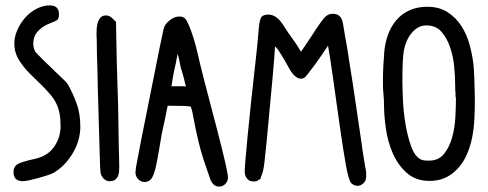

<svg xmlns="http://www.w3.org/2000/svg" viewBox="-20 -757 1806 710"><path d="M30 -121Q30 -139 42 -148Q55 -158 111 -170Q156 -180 180 -214Q204 -248 204 -291Q204 -318 200 -338Q196 -358 188 -374.5Q180 -391 166.5 -407Q153 -423 135 -441Q120 -456 108.5 -467Q97 -478 90 -485Q67 -508 50 -535.5Q33 -563 33 -596Q33 -621 44 -646Q55 -671 73 -691.5Q91 -712 115 -724.5Q139 -737 164 -737Q198 -737 198 -705Q198 -689 192.5 -684Q187 -679 163 -670Q137 -660 120 -641.5Q103 -623 103 -594Q103 -587 105 -580Q107 -573 109 -568Q109 -567 118.5 -557Q128 -547 140 -535Q152 -523 164 -512Q176 -501 180 -496L193 -484Q208 -470 218 -460Q228 -450 231 -445Q250 -411 263.5 -374Q277 -337 277 -289Q277 -237 248.5 -189.5Q220 -142 175 -116Q168 -113 153 -108Q138 -103 121.5 -98.5Q105 -94 89 -90.5Q73 -87 64 -87Q30 -87 30 -121Z M337 -636Q337 -700 372 -700Q385 -700 397 -688L409 -676L410 -619Q411 -571 412 -521Q413 -471 415 -423Q417 -374 417.5 -326Q418 -278 419 -227Q420 -188 420.5 -166Q421 -144 421 -143Q421 -134 420.5 -124.5Q420 -115 416.5 -106.5Q413 -98 406 -92.5Q399 -87 385 -87Q374 -87 365.5 -94.5Q357 -102 353 -113Q350 -123 348.5 -193Q347 -263 343 -386L342 -417Q341 -443 341 -465Q341 -487 340 -507Q338 -559 338 -588.5Q338 -618 337 -623Z M481 -119Q481 -124 482 -132Q483 -140 485 -150Q489 -173 502 -239Q515 -305 537 -414Q558 -520 570.5 -581.5Q583 -643 585 -650Q589 -667 607 -681.5Q625 -696 643 -696Q657 -696 665 -688Q673 -680 688 -639Q703 -598 720 -520Q724 -503 728.5 -486Q733 -469 738 -449Q750 -401 765.5 -343.5Q781 -286 799 -214Q823 -118 823 -101Q823 -87 813.5 -77Q804 -67 790 -67Q769 -67 758 -93Q753 -106 733 -166Q713 -226 694 -329Q692 -341 689.5 -350Q687 -359 685 -363Q670 -366 606 -366H600Q598 -358 596 -346Q594 -334 590 -316Q586 -298 582 -280Q578 -262 575 -243Q573 -230 569.5 -210.5Q566 -191 562.5 -171Q559 -151 554.5 -133Q550 -115 545 -105Q535 -84 515 -84Q501 -84 491 -94.5Q481 -105 481 -119ZM614 -438H642Q650 -438 656.5 -438Q663 -438 668 -437Q667 -440 666 -443Q665 -446 664 -450L663 -455Q662 -460 659.5 -469.5Q657 -479 653 -492Q648 -506 646 -519Q644 -532 640 -546L637 -558Q635 -550 633.5 -541Q632 -532 630 -522Q623 -493 619.5 -472Q616 -451 614 -438Z M885 -123Q885 -142 895 -247.5Q905 -353 927 -548Q930 -575 932.5 -601Q935 -627 937 -652Q940 -687 947.5 -695Q955 -703 972 -703Q998 -703 1019 -676Q1026 -667 1036 -651Q1046 -635 1063 -612Q1071 -601 1077.5 -591Q1084 -581 1088 -574Q1091 -568 1093 -566Q1099 -574 1108 -587.5Q1117 -601 1129 -619Q1172 -686 1184 -696Q1195 -706 1211 -706Q1236 -706 1245 -683Q1248 -675 1251.5 -651Q1255 -627 1263 -585Q1265 -573 1267 -560Q1269 -547 1271 -533Q1285 -448 1296 -370.5Q1307 -293 1318 -221Q1320 -206 1322 -192Q1324 -178 1326 -168Q1329 -147 1330 -142Q1334 -126 1334 -117.5Q1334 -109 1334 -104Q1334 -89 1324 -79.5Q1314 -70 1303 -70H1300Q1294 -70 1287.5 -73.5Q1281 -77 1278 -81Q1269 -92 1259 -147Q1249 -202 1235 -301Q1221 -401 1211 -472Q1201 -543 1193 -588Q1182 -572 1171 -555.5Q1160 -539 1149 -524L1131 -500Q1116 -480 1109.5 -473Q1103 -466 1092 -466Q1082 -466 1070 -476.5Q1058 -487 1046 -510Q1043 -516 1036.5 -527Q1030 -538 1023 -550Q1016 -562 1009 -572Q1002 -582 997 -585Q996 -567 994 -540.5Q992 -514 989 -481Q981 -400 974 -319.5Q967 -239 958 -158Q954 -119 944 -101L946 -99L941 -95Q938 -92 938 -91L937 -92Q930 -86 920 -86H917Q903 -86 894 -96Q885 -106 885 -123Z M1401 -565Q1404 -600 1415.5 -630.5Q1427 -661 1446.5 -683.5Q1466 -706 1494.5 -719Q1523 -732 1560 -732Q1604 -732 1635 -712Q1666 -692 1686 -661Q1706 -630 1716.5 -591.5Q1727 -553 1731 -517Q1733 -497 1734 -465.5Q1735 -434 1736 -392Q1736 -359 1734.5 -322Q1733 -285 1726 -249Q1719 -213 1704 -180.5Q1689 -148 1663 -124Q1624 -88 1569 -88Q1518 -88 1485 -117Q1452 -146 1433 -189Q1414 -232 1407 -281Q1400 -330 1400 -370Q1400 -390 1398 -409Q1396 -428 1396 -448Q1396 -483 1397.5 -512.5Q1399 -542 1401 -565ZM1468 -458Q1468 -432 1470 -387.5Q1472 -343 1479.5 -298Q1487 -253 1500.5 -215.5Q1514 -178 1537 -167Q1545 -163 1566 -163Q1602 -163 1622 -188Q1642 -213 1652 -249Q1662 -285 1664 -324.5Q1666 -364 1666 -392L1664 -406H1665Q1664 -414 1663.5 -424.5Q1663 -435 1663 -449Q1663 -475 1659.5 -511.5Q1656 -548 1644.5 -582Q1633 -616 1612.5 -639.5Q1592 -663 1557 -663Q1539 -663 1525.5 -655Q1512 -647 1501.5 -634Q1491 -621 1484 -605Q1477 -589 1474 -573Q1468 -545 1468 -458Z"/></svg>

Font: PreciousPlastic
Style: Regular
Weight: 700
Version: Version 001.006